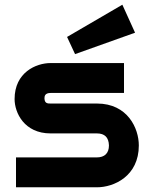

<svg xmlns="http://www.w3.org/2000/svg" viewBox="-20 -796 640 816"><path d="M570 -178C570 -250 523 -356 392 -356H195C183 -356 170 -356 169 -377C169 -387 170 -401 196 -401H507V-528H195C133 -528 42 -488 42 -375C42 -317 83 -229 195 -229H392C425 -229 442 -212 443 -178C443 -145 425 -127 391 -127H48V0H392C464 0 570 -47 570 -178ZM500 -776 265 -639 299 -566 554 -657Z"/></svg>

Font: Audiowide
Style: Regular
Weight: 400
Designer: Astigmatic (AOETI)
Foundry: Astigmatic (AOETI)
Version: Version 1.002